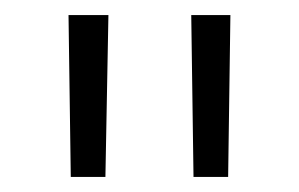

<svg xmlns="http://www.w3.org/2000/svg" viewBox="-20 -717 397 255"><path d="M283 -482H237L234 -697H286ZM120 -482H74L71 -697H124Z"/></svg>

Font: TitilliumText
Style: Light
Weight: 300
Designer: Accademia di Belle Arti di Urbino and others
Foundry: Accademia di Belle Arti di Urbino and others.
Version: Version 60.001